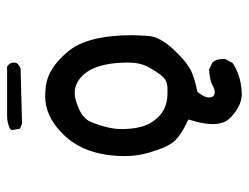

<svg xmlns="http://www.w3.org/2000/svg" viewBox="-100 -469 700 540"><g transform="rotate(-90 250.0 -199.0)"><path d="M252 131Q219 129 188 98Q171 81 171 49Q171 21 184 -19Q137 -41 121 -61Q105 -81 92 -126Q81 -161 81 -197Q81 -312 145 -374Q193 -422 250 -422Q259 -422 279 -420Q329 -413 375 -358Q421 -303 421 -177Q421 -166 419 -132.5Q417 -99 380 -60Q343 -21 318.5 -10.5Q294 0 262 6Q246 25 246 38Q246 55 261 55Q269 55 281.5 48Q294 41 325 39L345 49Q354 60 354 77V84L343 105Q304 131 252 131ZM274 -78Q291 -79 301.5 -88.5Q312 -98 330 -129Q344 -153 344 -188Q344 -300 289 -331Q275 -339 258 -339Q242 -339 214 -327Q186 -315 177 -293Q157 -244 157 -208Q157 -151 177 -121Q205 -78 256 -78ZM172 -487 158 -493 154 -516 158 -521Q175 -529 193 -529H333Q344 -522 344 -510L343 -503Q335 -491 323 -491Z"/></g></svg>

Font: Xiaolai SC
Style: Regular
Weight: 400
Designer: Nozomi Seto 瀬戸のぞみ
Version: Version 3.11;December 4, 2020;FontCreator 13.0.0.2613 64-bit